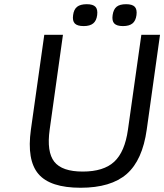

<svg xmlns="http://www.w3.org/2000/svg" viewBox="-20 -864 773 904"><path d="M125.5 -253.9 188.5 -700.2H276.4L213.9 -253.9Q199.2 -148.9 235.6 -102.5Q272 -56.2 369.6 -56.2Q467.8 -56.2 517.8 -102.5Q567.9 -148.9 582.5 -253.9L645.5 -700.2H733.4L670.9 -253.9Q650.9 -109.9 576.7 -44.9Q502.4 20 359.4 20Q216.3 20 160.9 -44.9Q105.5 -109.9 125.5 -253.9ZM388.7 -844.2Q418 -844.2 429.4 -832Q440.9 -819.8 437.5 -793Q434.1 -766.1 418.7 -753.7Q403.3 -741.2 374 -741.2Q344.2 -741.2 332.3 -753.4Q320.3 -765.6 324.2 -793Q327.6 -819.8 343 -832Q358.4 -844.2 388.7 -844.2ZM573.7 -844.2Q603 -844.2 614.5 -832Q626 -819.8 622.6 -793Q619.1 -766.1 603.8 -753.7Q588.4 -741.2 559.1 -741.2Q529.8 -741.2 518.1 -753.4Q506.3 -765.6 510.3 -793Q514.2 -820.3 529.1 -832.3Q543.9 -844.2 573.7 -844.2Z"/></svg>

Font: Fivo Sans
Style: Italic
Weight: 400
Designer: Alexander Slobzheninov
Foundry: Alexander Slobzheninov
Version: 1.0